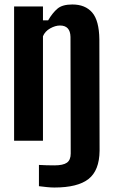

<svg xmlns="http://www.w3.org/2000/svg" viewBox="-20 -629 510 858"><path d="M223 209Q207 209 188.5 207Q170 205 154 203V108Q167 109 188 109.5Q209 110 223 110Q262 110 279 98Q296 86 296 57L295 -464Q294 -515 248 -515Q227 -515 204 -502Q181 -489 172 -467V0H43V-600H172V-538H195Q215 -572 237 -590.5Q259 -609 303 -609Q361 -609 392 -573Q423 -537 424 -453L425 45Q424 133 375.5 171Q327 209 223 209Z"/></svg>

Font: Big Shoulders Display ExtraBold
Style: Regular
Weight: 800
Designer: Patric King
Foundry: XO Type Co
Version: Version 1.000; ttfautohint (v1.8.2)